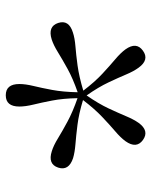

<svg xmlns="http://www.w3.org/2000/svg" viewBox="50 -858 524 665"><g transform="rotate(-90 312.5 -526.0)"><path d="M219 -308.5Q191.5 -270.5 159.5 -293.5Q128.5 -316 155.5 -354Q168 -371 189.8 -389.5Q211.5 -408 239.5 -434.5Q267.5 -461 298 -501Q250 -515.5 211.8 -520.2Q173.5 -525 145 -527.2Q116.5 -529.5 96.5 -535.5Q52 -550.5 64 -587Q76 -623.5 121 -609Q140.5 -603 165 -588Q189.5 -573 223.2 -554.8Q257 -536.5 304.5 -520Q303.5 -570.5 296.2 -608Q289 -645.5 282.2 -673Q275.5 -700.5 275.5 -721.5Q275.5 -768.5 314.5 -768.5Q353.5 -768.5 353.5 -721.5Q353.5 -700.5 346.8 -672.8Q340 -645 333 -607.5Q326 -570 325 -519.5Q372.5 -536 406 -554.5Q439.5 -573 463.8 -588Q488 -603 508 -609.5Q553 -623.5 565 -587Q577 -550 532 -536Q512.5 -529.5 484 -527.2Q455.5 -525 417.2 -519.8Q379 -514.5 330.5 -500Q361 -460 389 -434Q417 -408 439 -389.5Q461 -371 473.5 -354Q500.5 -316 469 -293.5Q437.5 -270.5 410 -308.5Q397.5 -325.5 386.5 -351.8Q375.5 -378 359.2 -412.5Q343 -447 314 -488.5Q285.5 -447.5 269.2 -412.8Q253 -378 242 -351.8Q231 -325.5 219 -308.5Z"/></g></svg>

Font: Fraunces 9pt Light
Style: Regular
Weight: 300
Version: Version 1.000;[0bf87f6ff]